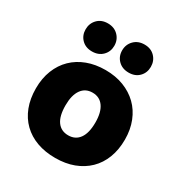

<svg xmlns="http://www.w3.org/2000/svg" viewBox="-170 -838 927 979"><g transform="rotate(30 293.0 -348.5)"><path d="M555 -243Q555 -183 536.5 -135Q518 -87 483.5 -53.5Q449 -20 401 -2Q353 16 293 16Q233 16 185 -1.5Q137 -19 102.5 -52.5Q68 -86 49.5 -134Q31 -182 31 -243Q31 -302 50 -350Q69 -398 103.5 -431.5Q138 -465 186 -483Q234 -501 293 -501Q352 -501 400 -482.5Q448 -464 482.5 -430.5Q517 -397 536 -349Q555 -301 555 -243ZM293 -368Q251 -368 228 -335.5Q205 -303 205 -243Q205 -180 228 -148.5Q251 -117 293 -117Q335 -117 358 -149Q381 -181 381 -243Q381 -303 358 -335.5Q335 -368 293 -368ZM269 -630Q269 -595 245.5 -571.5Q222 -548 184 -548Q146 -548 123 -571.5Q100 -595 100 -630Q100 -665 123 -689Q146 -713 184 -713Q222 -713 245.5 -689Q269 -665 269 -630ZM484 -630Q484 -595 461 -571.5Q438 -548 400 -548Q362 -548 338.5 -571.5Q315 -595 315 -630Q315 -665 338.5 -689Q362 -713 400 -713Q438 -713 461 -689Q484 -665 484 -630Z"/></g></svg>

Font: Baloo Thambi 2 ExtraBold
Style: Regular
Weight: 800
Designer: Aadarsh Rajan and Ek Type
Foundry: Ek Type
Version: Version 1.640;hotconv 1.0.111;makeotfexe 2.5.65597; ttfautoh